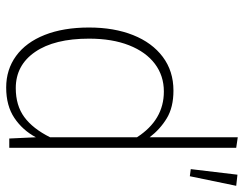

<svg xmlns="http://www.w3.org/2000/svg" viewBox="-104 -675 789 621"><g transform="rotate(90 290.5 -364.5)"><path d="M458 -734V0H428L424 -86Q401 -43 361.5 -16.5Q322 10 263 10Q205 10 161 -22Q117 -54 93 -114.5Q69 -175 69 -258Q69 -339 93.5 -400.5Q118 -462 164 -496.5Q210 -531 273 -531Q327 -531 362.5 -509.5Q398 -488 424 -454V-739ZM424 -132V-413Q368 -500 276 -500Q225 -500 186.5 -471Q148 -442 126.5 -387.5Q105 -333 105 -258Q105 -146 148 -83.5Q191 -21 265 -21Q321 -21 358.5 -48.5Q396 -76 424 -132ZM581 -734 545 -738 527 -587 550 -584Z"/></g></svg>

Font: FiraGO UltraLight
Style: Regular
Weight: 200
Designer: bBox Type
Foundry: bBox Type GmbH
Version: Version 1.001